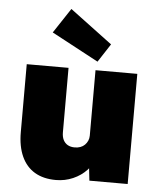

<svg xmlns="http://www.w3.org/2000/svg" viewBox="-57 -869 782 929"><g transform="rotate(5 334.5 -404.5)"><path d="M249 11Q188 11 146 -14Q104 -39 82 -87.5Q60 -136 60 -205V-535H263V-222Q263 -200 270.5 -185Q278 -170 292 -162Q306 -154 326 -154Q341 -154 353.5 -158.5Q366 -163 375 -172Q384 -181 389 -192.5Q394 -204 394 -217V-535H597V0H411L399 -108L437 -120Q426 -82 398.5 -52.5Q371 -23 332 -6Q293 11 249 11ZM400 -577 172 -699 252 -820 458 -666Z"/></g></svg>

Font: Lexend Deca Black
Style: Regular
Weight: 900
Designer: Bonnie Shaver-Troup, Thomas Jockin
Foundry: Lexend
Version: Version 1.007